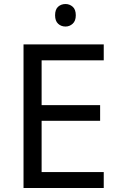

<svg xmlns="http://www.w3.org/2000/svg" viewBox="-20 -935 596 955"><path d="M496 0H97V-714H496V-635H187V-412H478V-334H187V-79H496ZM306 -915Q326 -915 341.5 -901.5Q357 -888 357 -859Q357 -831 341.5 -817Q326 -803 306 -803Q284 -803 269 -817Q254 -831 254 -859Q254 -888 269 -901.5Q284 -915 306 -915Z"/></svg>

Font: Noto Sans Ugaritic
Style: Regular
Weight: 400
Designer: Monotype Design Team
Foundry: Monotype Imaging Inc.
Version: Version 2.001; ttfautohint (v1.8.4.7-5d5b)